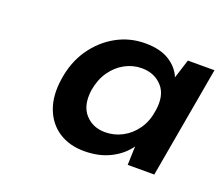

<svg xmlns="http://www.w3.org/2000/svg" viewBox="-72 -814 664 570"><g transform="rotate(20 260.0 -528.5)"><path d="M238 -347Q191 -347 157.5 -369Q124 -391 109 -431Q94 -471 102 -524Q110 -580 138.5 -621.5Q167 -663 209 -686.5Q251 -710 300 -710Q348 -710 377 -691.5Q406 -673 417 -645L436 -705H520L458 -353H374L376 -412Q356 -383 320.5 -365Q285 -347 238 -347ZM277 -421Q306 -421 331.5 -434.5Q357 -448 374.5 -473Q392 -498 397 -533Q405 -583 380.5 -610Q356 -637 316 -637Q288 -637 263 -623.5Q238 -610 220.5 -585Q203 -560 197 -525Q190 -475 214 -448Q238 -421 277 -421Z"/></g></svg>

Font: DM Sans 10pt SemiBold
Style: Italic
Weight: 600
Italic angle: -10°
Version: Version 4.004;gftools[0.9.30]